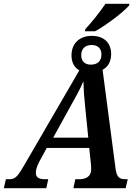

<svg xmlns="http://www.w3.org/2000/svg" viewBox="-64 -987 725 1007"><path d="M384 -835 381 -823H435C495 -856 584 -924 613 -958L615 -967H489C461 -925 417 -870 384 -835ZM-44 0H179L189 -47H171C139 -47 124 -57 124 -81C124 -95 129 -113 141 -137L181 -211H404L413 -125C414 -116 414 -106 414 -96C413 -63 389 -47 351 -47H331L321 0H595L606 -47H591C554 -47 546 -69 541 -111L474 -621C501 -635 519 -663 519 -703C519 -768 475 -799 418 -799C358 -799 311 -764 311 -696C311 -658 327 -632 352 -618L65 -124C29 -62 17 -47 -15 -47H-33ZM412 -648C384 -648 362 -663 362 -697C362 -736 387 -751 417 -751C445 -751 468 -736 468 -702C468 -664 445 -648 412 -648ZM215 -265 301 -421C334 -480 355 -517 374 -562C374 -522 378 -469 383 -424L399 -265Z"/></svg>

Font: Noto Serif Condensed SemiBold
Style: Italic
Weight: 600
Width: 3
Italic angle: -12°
Designer: Monotype Design Team
Foundry: Monotype Imaging Inc.
Version: Version 2.014